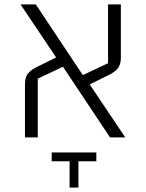

<svg xmlns="http://www.w3.org/2000/svg" viewBox="-20 -622 660 869"><path d="M93 -240Q93 -270 104.5 -286.5Q116 -303 143 -317L234 -362L73 -602H142L355 -282L469 -336V-602H527V-362Q527 -332 515.5 -315.5Q504 -299 477 -285L386 -240L547 0H478L265 -320L151 -266V0H93ZM214 68H416V108H335V227H295V108H214Z"/></svg>

Font: IBM Plex Sans Hebrew Light
Style: Regular
Weight: 300
Designer: Mike Abbink, Paul van der Laan, Pieter van Rosmalen, Yanek Iontef
Foundry: Bold Monday
Version: Version 1.2